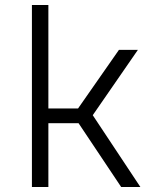

<svg xmlns="http://www.w3.org/2000/svg" viewBox="-20 -750 640 770"><path d="M108 0H174V-256H295L466 0H543L352 -288L533 -550H457L293 -315H174V-730H108Z"/></svg>

Font: JetBrains Mono ExtraLight
Style: Regular
Weight: 240
Monospace: yes
Designer: Philipp Nurullin, Konstantin Bulenkov
Foundry: JetBrains
Version: Version 2.305